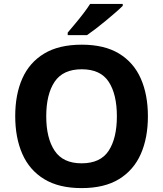

<svg xmlns="http://www.w3.org/2000/svg" viewBox="-20 -954 836 984"><path d="M738 -358Q738 -247 701.5 -164.5Q665 -82 590 -36Q515 10 398 10Q282 10 206.5 -36Q131 -82 94.5 -165Q58 -248 58 -359Q58 -470 94.5 -552Q131 -634 206.5 -679.5Q282 -725 399 -725Q515 -725 590 -679.5Q665 -634 701.5 -551.5Q738 -469 738 -358ZM217 -358Q217 -246 260 -181.5Q303 -117 398 -117Q495 -117 537 -181.5Q579 -246 579 -358Q579 -471 537 -535Q495 -599 399 -599Q303 -599 260 -535Q217 -471 217 -358ZM609 -924Q595 -910 572 -890Q549 -870 522.5 -848Q496 -826 470.5 -806.5Q445 -787 426 -774H327V-787Q343 -806 364.5 -831.5Q386 -857 407 -884.5Q428 -912 442 -934H609Z"/></svg>

Font: Noto Sans Javanese
Style: Regular
Weight: 400
Designer: Monotype Design Team
Foundry: Monotype Imaging Inc.
Version: Version 2.004